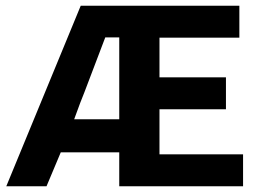

<svg xmlns="http://www.w3.org/2000/svg" viewBox="-20 -653 906 673"><path d="M819 -633V-521H539V-382H772V-270H539V-112H832V0H398V-119H193L143 0H2L263 -633ZM240 -235H398V-522H349Q322 -451 276 -330L261 -292Z"/></svg>

Font: Tajawal ExtraBold
Style: Regular
Weight: 800
Designer: Boutros Fonts
Foundry: Created by Boutros International 2017
Version: Version 1.700